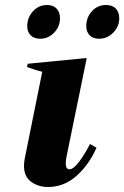

<svg xmlns="http://www.w3.org/2000/svg" viewBox="-20 -738 497 768"><path d="M89 -633Q89 -668 112 -693Q135 -718 168 -718Q193 -718 206.5 -703.5Q220 -689 220 -665Q220 -632 196.5 -607.5Q173 -583 141 -583Q116 -583 102.5 -597Q89 -611 89 -633ZM325 -633Q325 -668 347.5 -693Q370 -718 404 -718Q430 -718 443.5 -703.5Q457 -689 457 -665Q457 -632 433 -607.5Q409 -583 376 -583Q352 -583 338.5 -597Q325 -611 325 -633ZM76 -75Q76 -88 79 -104L149 -451Q135 -454 115.5 -460.5Q96 -467 88 -470L91 -483L327 -506L246 -111Q243 -96 243 -84Q243 -61 258 -61Q274 -61 296.5 -91Q319 -121 340 -162L366 -147Q336 -79 286 -34.5Q236 10 172 10Q134 10 105 -10.5Q76 -31 76 -75Z"/></svg>

Font: Trirong ExtraBold
Style: Italic
Weight: 800
Italic angle: -12°
Designer: Katatrad Team
Foundry: CadsonDemak
Version: Version 1.001